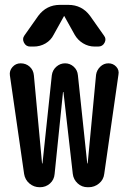

<svg xmlns="http://www.w3.org/2000/svg" viewBox="-20 -785 540 805"><path d="M266.6 -764.6Q323.2 -764.6 357.4 -718.8L416 -635.7Q426.8 -622.1 418.5 -606Q410.2 -589.8 391.6 -589.8H377Q350.6 -589.8 328.1 -603.5Q305.7 -617.2 293 -639.6L250 -716.8Q250 -717.8 249 -717.8Q248 -717.8 248 -716.8L205.1 -639.6Q193.4 -616.2 170.9 -603Q148.4 -589.8 121.1 -589.8H106.4Q88.9 -589.8 80.6 -606Q72.3 -622.1 82 -635.7L140.6 -718.8Q174.8 -764.6 231.4 -764.6ZM81.1 -55.7 21.5 -468.8Q18.6 -488.3 32.2 -503.9Q45.9 -519.5 66.4 -519.5Q88.9 -519.5 104.5 -505.4Q120.1 -491.2 122.1 -468.8L156.2 -100.6Q156.2 -99.6 157.2 -99.6Q158.2 -99.6 158.2 -100.6L197.3 -469.7Q200.2 -491.2 216.3 -505.4Q232.4 -519.5 252.9 -519.5Q273.4 -519.5 289.1 -505.4Q304.7 -491.2 306.6 -469.7L345.7 -100.6Q345.7 -99.6 346.7 -99.6Q347.7 -99.6 347.7 -100.6L382.8 -471.7Q385.7 -491.2 400.4 -505.4Q415 -519.5 434.6 -519.5Q454.1 -519.5 467.3 -505.4Q480.5 -491.2 476.6 -471.7L417 -55.7Q414.1 -31.2 395 -15.6Q376 0 351.6 0H347.7Q323.2 0 305.7 -16.1Q288.1 -32.2 285.2 -55.7L246.1 -398.4Q246.1 -399.4 245.1 -399.4Q244.1 -399.4 244.1 -398.4L209 -55.7Q207 -31.2 189.5 -15.6Q171.9 0 147.5 0H146.5Q122.1 0 103.5 -15.6Q85 -31.2 81.1 -55.7Z"/></svg>

Font: Rounded Mgen+ 2m medium
Style: Regular
Weight: 500
Designer: [Source Han Sans]
Ryoko NISHIZUKA  (kana & ideographs); Paul D. Hunt (Latin, Greek & Cyrillic); Wenlong ZHANG  (bopomofo
Version: Version 1.059.20150602